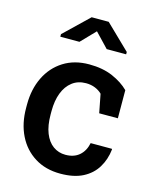

<svg xmlns="http://www.w3.org/2000/svg" viewBox="-115 -841 756 931"><g transform="rotate(15 262.5 -376.0)"><path d="M277.3 10.3Q203.1 10.3 148.7 -23.7Q94.2 -57.6 64.7 -117.4Q35.2 -177.2 35.2 -255.4V-272.5Q35.2 -349.1 64.5 -409.2Q93.8 -469.2 148.2 -503.7Q202.6 -538.1 276.9 -538.1Q344.7 -538.1 395 -516.4Q445.3 -494.6 477.5 -462.4L478 -321.3H384.3L366.2 -414.6Q352.5 -428.7 331.5 -437.3Q310.5 -445.8 285.6 -445.8Q245.1 -445.8 216.6 -423.8Q188 -401.9 173.1 -363Q158.2 -324.2 158.2 -272.5V-255.4Q158.2 -199.7 173.3 -161.6Q188.5 -123.5 215.6 -104Q242.7 -84.5 277.8 -84.5Q320.3 -84.5 346.9 -107.4Q373.5 -130.4 381.8 -170.9H488.3L489.7 -168Q483.9 -116.2 459.2 -75.9Q434.6 -35.6 389.9 -12.7Q345.2 10.3 277.3 10.3ZM106 -631.3V-644L228.5 -761.7H314L436.5 -643.1V-631.3H338.9L271 -702.6L202.1 -631.3Z"/></g></svg>

Font: Roboto Slab LO Medium
Style: Regular
Weight: 500
Designer: Google
Version: Version 2.000